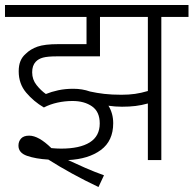

<svg xmlns="http://www.w3.org/2000/svg" viewBox="-20 -642 776 770"><path d="M271 -237Q240 -237 210.5 -230.5Q181 -224 156 -211Q115 -235 85 -270.5Q55 -306 55 -356Q55 -380 62 -397Q69 -414 83 -426Q102 -445 130.5 -455Q159 -465 214 -465H327V-574H0V-622H736V-574H627V0H573V-227Q548 -220 523.5 -217Q499 -214 469 -214Q442 -214 415 -218Q434 -187 434 -148Q434 -77 384.5 -40.5Q335 -4 253 0Q285 15 321.5 31Q358 47 397 61L375 108Q320 82 269 54Q218 26 174 -2Q123 -5 88.5 -17Q54 -29 54 -58Q54 -75 64.5 -86.5Q75 -98 97 -98Q135 -98 186 -48Q207 -46 225 -46Q300 -46 340 -71Q380 -96 380 -147Q380 -194 349 -215.5Q318 -237 271 -237ZM467 -262Q497 -262 521.5 -265.5Q546 -269 573 -277V-574H381V-416H208Q171 -416 152.5 -411Q134 -406 123 -394Q109 -379 109 -352Q109 -323 126.5 -301Q144 -279 164 -265Q186 -274 213.5 -280Q241 -286 274 -286Q310 -286 341 -275Q368 -269 398 -265.5Q428 -262 467 -262Z"/></svg>

Font: Noto Sans Light
Style: Regular
Weight: 300
Designer: Monotype Design Team
Foundry: Monotype Imaging Inc.
Version: Version 2.007